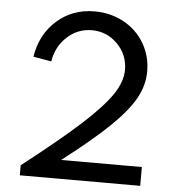

<svg xmlns="http://www.w3.org/2000/svg" viewBox="-54 -814 785 864"><g transform="rotate(5 339.0 -382.0)"><path d="M67.4 0V-45.4Q237.3 -177.7 328.1 -260.7Q418.9 -343.8 458.3 -402.3Q497.6 -460.9 497.6 -513.7Q497.6 -582 449.7 -630.4Q401.9 -678.7 334 -678.7Q270.5 -678.7 222.7 -635Q174.8 -591.3 163.6 -522.9L82 -537.1Q97.7 -638.2 168.2 -701.2Q238.8 -764.2 338.9 -764.2Q411.1 -764.2 470.5 -731.9Q529.8 -699.7 563.7 -642.6Q597.7 -585.4 597.7 -515.6Q597.7 -453.6 565.7 -395Q533.7 -336.4 458.7 -263.4Q383.8 -190.4 246.6 -85H611.3V0Z"/></g></svg>

Font: Spartan MB Med
Style: Regular
Weight: 500
Designer: Matt Bailey, Mirko Velimirovic
Foundry: Matt Bailey
Version: Version 1.005